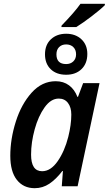

<svg xmlns="http://www.w3.org/2000/svg" viewBox="-20 -977 570 1007"><path d="M303 -843Q372 -914 402 -957H530V-950Q507 -927 460.5 -891.5Q414 -856 380 -835H302ZM216 -692Q216 -742 247 -771Q278 -800 327 -800Q376 -800 407 -771Q438 -742 438 -694Q438 -644 407.5 -614.5Q377 -585 327 -585Q276 -585 246 -614Q216 -643 216 -692ZM379 -692Q379 -716 364.5 -730Q350 -744 327 -744Q304 -744 290 -730Q276 -716 276 -692Q276 -641 327 -641Q350 -641 364.5 -655Q379 -669 379 -692ZM34 -160Q34 -248 63 -339.5Q92 -431 146 -491Q200 -551 272 -551Q313 -551 342 -529.5Q371 -508 386 -469H389L416 -541H502L387 0H304L310 -80H307Q274 -37 239 -13.5Q204 10 162 10Q103 10 68.5 -33.5Q34 -77 34 -160ZM338 -259Q354 -323 354 -376Q354 -414 336.5 -437Q319 -460 288 -460Q247 -460 214 -414Q181 -368 162 -299Q143 -230 143 -166Q143 -79 201 -79Q246 -79 282.5 -131.5Q319 -184 338 -259Z"/></svg>

Font: Noto Sans UI NarrowMedium
Style: Italic
Weight: 500
Width: 4
Italic angle: -12°
Designer: Monotype Design Team
Foundry: Monotype Imaging Inc.
Version: Version 1.001